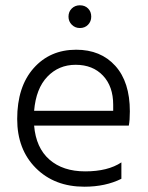

<svg xmlns="http://www.w3.org/2000/svg" viewBox="-20 -701 559 726"><path d="M282 -595C294.7 -595 305 -599.2 313 -607.5C321 -615.8 325 -626 325 -638C325 -650.7 321 -661 313 -669C305 -677 294.7 -681 282 -681C270 -681 259.8 -677 251.5 -669C243.2 -661 239 -650.7 239 -638C239 -626 243.2 -615.8 251.5 -607.5C259.8 -599.2 270 -595 282 -595ZM408 -282H109C113.7 -338 130.3 -381 159 -411C187.7 -441 223.3 -456 266 -456C309.3 -456 343.8 -442.3 369.5 -415C395.2 -387.7 408 -351 408 -305ZM439 -87C405 -64.3 359.3 -53 302 -53C246 -53 201 -67.8 167 -97.5C133 -127.2 113.7 -170 109 -226H467C469.7 -239.3 471 -257.3 471 -280C471 -354 452.7 -411.3 416 -452C379.3 -492.7 330 -513 268 -513C202 -513 148.3 -489.7 107 -443C65.7 -396.3 45 -332.3 45 -251C45 -174.3 68.5 -112.5 115.5 -65.5C162.5 -18.5 223.7 5 299 5C352.3 5 399 -5 439 -25Z"/></svg>

Font: Hind Light
Style: Regular
Weight: 300
Designer: Manushi Parikh, Satya Rajpurohit
Foundry: Indian Type Foundry
Version: Version 1.201;PS 1.0;hotconv 1.0.78;makeotf.lib2.5.61930; tt